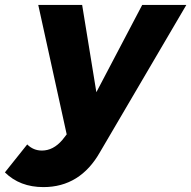

<svg xmlns="http://www.w3.org/2000/svg" viewBox="-115 -561 780 783"><path d="M62 202Q-34 202 -95 142L-4 28Q21 53 56 53Q102 53 139 10L157 -13L41 -541H220L278 -185L465 -541H645L293 59Q212 202 62 202Z"/></svg>

Font: Argentum Sans
Style: Bold Italic
Weight: 700
Italic angle: -11°
Designer: Julieta Ulanovsky (font), Cristiano Sobral (main changes and remaster)
Foundry: Julieta Ulanovsky (font), Cristiano Sobral (main changes and remaster)
Version: Version 2.007;June 15, 2022;FontCreator 14.0.0.2814 64-bit; 